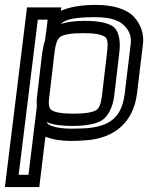

<svg xmlns="http://www.w3.org/2000/svg" viewBox="-31 -539 603 782"><path d="M253 35C280 35 304 34 324 32C431 23 512 -37 527 -158L551 -357C557 -400 542 -442 513 -472C483 -503 428 -519 360 -519C302 -519 253 -511 217 -495L219 -509H194H104H79L76 -484L-8 198L-11 223H14H104H129L132 198L154 18C185 30 224 35 253 35ZM384 -147C379 -111 372 -97 360 -90C344 -81 316 -76 269 -76C222 -76 194 -81 180 -90C169 -97 165 -111 170 -147L191 -325C196 -366 204 -382 216 -390C232 -399 260 -404 308 -404C355 -404 382 -399 396 -389C407 -382 410 -366 405 -325L384 -147ZM152 -373C147 -358 144 -342 141 -325L120 -147C118 -132 118 -117 119 -104L110 -31L85 173H45L123 -459H163L160 -432L152 -373ZM434 -147 455 -325C461 -374 453 -415 428 -432C406 -447 366 -454 314 -454C275 -454 242 -450 217 -441C233 -460 274 -469 354 -469C415 -469 452 -458 475 -435C498 -411 505 -389 501 -357L477 -158C465 -61 417 -26 325 -17C307 -16 286 -15 259 -15C215 -15 166 -23 159 -42C182 -31 218 -26 263 -26C314 -26 356 -33 381 -47C409 -63 428 -102 434 -147Z"/></svg>

Font: Gamestation Display Outline
Style: Italic
Weight: 400
Designer: Jonas Hecksher
Foundry: Jonas Hecksher, Playtypeª, e-types AS
Version: Version 1.003